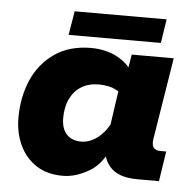

<svg xmlns="http://www.w3.org/2000/svg" viewBox="-44 -570 628 624"><g transform="rotate(5 270.0 -258.0)"><path d="M183 10Q131 10 95.5 -13.5Q60 -37 41.5 -77Q23 -117 23 -166Q23 -233 47 -288.5Q71 -344 119.5 -378Q168 -412 239 -412Q281 -412 317 -396Q346 -382 365 -360L372 -402H509L466 -135Q463 -115 470 -106.5Q477 -98 492 -98H511L496 0H426Q361 0 334 -33Q322 -48 317 -65Q296 -31 267 -15Q224 10 183 10ZM233 -106Q261 -106 288 -127Q308 -143 323 -169L339 -279Q327 -287 310 -292Q290 -296 275 -296Q241 -296 217.5 -281.5Q194 -267 181 -240.5Q168 -214 168 -177Q168 -143 185 -124.5Q202 -106 233 -106ZM162 -448 175 -526H475L463 -448Z"/></g></svg>

Font: Rokkitt SemiBold ExtraBold
Style: Italic
Weight: 800
Italic angle: -9°
Version: Version 3.103